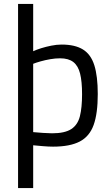

<svg xmlns="http://www.w3.org/2000/svg" viewBox="-20 -737 568 978"><path d="M72 221V-717H149V-476Q166 -484 190 -491.5Q214 -499 241.5 -504.5Q269 -510 294 -510Q362 -510 402.5 -485Q443 -460 460.5 -404.5Q478 -349 478 -258Q478 -159 457 -100.5Q436 -42 386 -16Q336 10 250 10Q228 10 198.5 7.5Q169 5 149 3V221ZM245 -58Q310 -58 343 -79.5Q376 -101 387 -145Q398 -189 398 -257Q398 -322 388 -362Q378 -402 353.5 -421Q329 -440 286 -440Q262 -440 236 -435.5Q210 -431 187 -424.5Q164 -418 149 -412V-64Q170 -62 199 -60Q228 -58 245 -58Z"/></svg>

Font: Cairo Play
Style: Regular
Weight: 400
Designer: Mohamed Gaber, Accademia di Belle Arti di Urbino
Foundry: Kief Type Foundry, Accademia di Belle Arti di Urbino
Version: Version 3.119